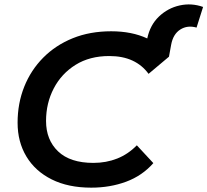

<svg xmlns="http://www.w3.org/2000/svg" viewBox="-20 -854 955 884"><path d="M400 10Q294 10 218 -28Q142 -66 101.5 -133.5Q61 -201 61 -289Q61 -378 91.5 -454.5Q122 -531 179 -588.5Q236 -646 315 -678Q394 -710 492 -710Q587 -710 658 -677Q671 -739 712 -778Q753 -817 807.5 -829Q862 -841 915 -822L885 -727Q843 -739 810 -718Q777 -697 768 -648L758 -593L664 -514Q635 -554 590 -575Q545 -596 483 -596Q393 -596 328 -555.5Q263 -515 227.5 -447Q192 -379 192 -297Q192 -210 247.5 -157Q303 -104 410 -104Q469 -104 519.5 -124Q570 -144 610 -185L686 -103Q635 -45 561 -17.5Q487 10 400 10Z"/></svg>

Font: Montserrat SemiBold
Style: Italic
Weight: 600
Italic angle: -11.3°
Designer: Julieta Ulanovsky
Foundry: Julieta Ulanovsky
Version: Version 9.000; ttfautohint (v1.8.4.7-5d5b)